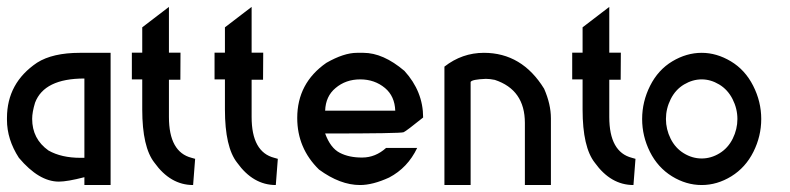

<svg xmlns="http://www.w3.org/2000/svg" viewBox="-20 -531 2266 551"><path d="M297.4 -379.4V0H222.2V-22.5Q173.3 -9.8 148.9 -9.8Q91.8 -9.8 34.2 -78.1Q0 -130.9 0 -187V-192.4Q0 -293 86.4 -351.1Q130.9 -379.4 209.5 -379.4ZM72.3 -189.9Q72.3 -132.3 119.1 -99.1Q156.2 -78.1 210.9 -78.1H222.2V-305.7Q106.9 -305.7 80.6 -236.3Q72.3 -209 72.3 -189.9Z M388.2 -452.6 464.8 -511.2V-379.9H498L497.6 -302.2H464.8V-195.3Q464.8 -94.7 529.8 -78.1L540 -75.2L534.2 0Q469.2 0 423.3 -64Q388.2 -108.4 388.2 -216.8V-303.2H358.4V-379.9H388.2Z M625.5 -452.6 702.1 -511.2V-379.9H735.4L734.9 -302.2H702.1V-195.3Q702.1 -94.7 767.1 -78.1L777.3 -75.2L771.5 0Q706.5 0 660.6 -64Q625.5 -108.4 625.5 -216.8V-303.2H595.7V-379.9H625.5Z M1114.3 -213.4Q1112.8 -254.9 1085 -278.3Q1055.2 -303.2 1013.7 -303.2Q972.2 -303.2 942.9 -278.3Q914.6 -254.9 913.1 -213.4ZM1004.4 -379.4H1022.9Q1079.6 -379.4 1140.6 -327.6Q1194.3 -268.6 1194.3 -193.8Q1146.5 -155.3 1138.4 -151.6Q1130.4 -147.9 913.1 -147.9Q928.2 -106.4 955.1 -92.5Q981.9 -78.6 1019.8 -78.9Q1057.6 -79.1 1087.9 -106.4H1177.2Q1149.9 -49.3 1096.7 -21.5Q1049.8 0 1013.2 0Q956.1 0 895.5 -44.4Q833 -105.5 833 -192.4Q833 -292.5 916.5 -350.6Q966.8 -379.4 1004.4 -379.4Z M1368.7 -379.4Q1478 -379.4 1541.5 -276.4Q1561 -231.9 1561 -191.4V0H1486.3V-178.2Q1486.3 -273.4 1399.9 -301.8Q1385.7 -304.7 1374.5 -304.7Q1334.5 -303.2 1330.6 -295.9V0H1255.4V-339.8Q1306.2 -379.4 1368.7 -379.4Z M1651.9 -452.6 1728.5 -511.2V-379.9H1761.7L1761.2 -302.2H1728.5V-195.3Q1728.5 -94.7 1793.5 -78.1L1803.7 -75.2L1797.9 0Q1732.9 0 1687 -64Q1651.9 -108.4 1651.9 -216.8V-303.2H1622.1V-379.9H1651.9Z M1993.7 -303.2Q1967.8 -303.2 1943.1 -288.6Q1918.5 -273.9 1904.8 -246.6Q1891.1 -219.2 1891.1 -189.5Q1891.1 -160.2 1904.5 -133.1Q1918 -106 1942.4 -91.1Q1966.8 -76.2 1993.7 -76.2Q2020.5 -76.2 2044.9 -91.1Q2069.3 -106 2082.8 -133.1Q2096.2 -160.2 2096.2 -189.5Q2096.2 -219.2 2082.3 -246.6Q2068.4 -273.9 2043.9 -288.6Q2019.5 -303.2 1993.7 -303.2ZM1993.7 -379.4Q2036.6 -379.4 2077.4 -355Q2118.2 -330.6 2141.4 -284.9Q2164.6 -239.3 2164.6 -189.5Q2164.6 -140.1 2142.1 -95.2Q2119.6 -50.3 2078.9 -25.1Q2038.1 0 1993.7 0Q1949.2 0 1908.4 -25.1Q1867.7 -50.3 1845.2 -95.2Q1822.8 -140.1 1822.8 -189.5Q1822.8 -239.3 1845.7 -284.9Q1868.7 -330.6 1909.4 -355Q1950.2 -379.4 1993.7 -379.4Z"/></svg>

Font: Gasq
Style: Regular
Weight: 400
Designer: Husham Jawad
Version: Version 1.00;December 29, 2020;FontCreator 13.0.0.2683 32-bi